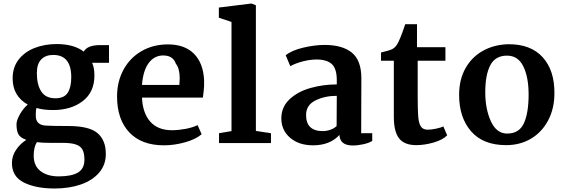

<svg xmlns="http://www.w3.org/2000/svg" viewBox="-20 -815 3220 1094"><path d="M457 -521Q478 -558 550 -558H601V-457H505Q518 -428 518 -385Q518 -290 451.5 -239Q385 -188 283 -188Q225 -188 188 -200Q184 -186 184 -171Q184 -156 184 -154Q184 -100 248 -99Q284 -97 369 -97Q488 -97 535.5 -56.5Q583 -16 583 62Q583 124 545 168.5Q507 213 441 236Q375 259 291 259Q184 259 116 225Q48 191 48 114Q48 73 72 38Q96 3 130 -18Q94 -31 84 -51.5Q74 -72 74 -107Q74 -129 93 -163Q112 -197 138 -219Q52 -268 52 -368Q52 -432 86.5 -476Q121 -520 178 -542Q235 -564 302 -564Q401 -564 457 -521ZM190 -398Q190 -333 215 -294Q240 -255 296 -255Q345 -255 365.5 -286Q386 -317 386 -375Q386 -502 283 -502Q240 -502 215 -476.5Q190 -451 190 -398ZM172 72Q172 130 211 160Q250 190 314 190Q388 190 424.5 168Q461 146 461 95Q461 59 450.5 38.5Q440 18 413 8.5Q386 -1 337 -1H267Q218 -1 190 -5Q172 24 172 72Z M1143 -358Q1144 -324 1140.5 -295Q1137 -266 1136 -259H789Q793 -170 836.5 -121.5Q880 -73 960 -73Q996 -73 1036.5 -80.5Q1077 -88 1106 -102L1129 -50Q1095 -21 1034 -4Q973 13 914 13Q786 13 716.5 -61Q647 -135 647 -265Q647 -351 684 -418.5Q721 -486 787 -524Q853 -562 937 -562Q1032 -562 1085 -509Q1138 -456 1143 -358ZM789 -331H1002Q1004 -355 1004 -368Q1004 -425 982 -452Q966 -499 910 -499Q859 -499 827 -455.5Q795 -412 789 -331Z M1299 -68V-690L1227 -714V-772L1413 -795L1438 -785V-69L1524 -56V0H1228V-56Z M2039 -369 2038 -56H2101V-12Q2082 0 2050 7Q2018 14 1990 14Q1917 14 1914 -46Q1860 13 1764 13Q1683 13 1633 -30Q1583 -73 1583 -140Q1583 -206 1630.5 -250Q1678 -294 1750.5 -314Q1823 -334 1899 -334V-358Q1899 -424 1870.5 -450Q1842 -476 1783 -476Q1748 -476 1706.5 -465.5Q1665 -455 1634 -438L1608 -500Q1642 -528 1707.5 -543.5Q1773 -559 1830 -559Q1931 -559 1985 -515Q2039 -471 2039 -369ZM1724 -160Q1724 -68 1819 -68Q1840 -68 1862 -75.5Q1884 -83 1898 -97L1899 -269Q1830 -269 1777 -242.5Q1724 -216 1724 -160Z M2356 -546H2518V-469H2360V-263Q2360 -187 2363 -150Q2366 -113 2378 -94.5Q2390 -76 2417 -76Q2437 -76 2465.5 -82Q2494 -88 2506 -95L2528 -44Q2503 -18 2451 -3Q2399 12 2352 12Q2284 12 2254 -26.5Q2224 -65 2224 -149V-469H2151V-516Q2195 -526 2212.5 -534Q2230 -542 2242 -561Q2259 -587 2289 -677H2356Z M3139 -284Q3139 -196 3103 -128.5Q3067 -61 3005 -24.5Q2943 12 2864 12Q2733 12 2664.5 -66.5Q2596 -145 2596 -274Q2596 -362 2632.5 -426.5Q2669 -491 2732.5 -526Q2796 -561 2876 -563Q3004 -564 3072 -489Q3140 -414 3139 -284ZM2745 -289Q2745 -194 2777 -124Q2809 -54 2870 -54Q2938 -54 2965 -112.5Q2992 -171 2992 -277Q2992 -375 2962 -436.5Q2932 -498 2869 -498Q2802 -498 2773.5 -443Q2745 -388 2745 -289Z"/></svg>

Font: Martel ExtraBold
Style: Regular
Weight: 800
Designer: Dan Reynolds
Foundry: Dan Reynolds
Version: Version 1.001; ttfautohint (v1.1) -l 5 -r 5 -G 72 -x 0 -D la